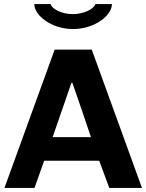

<svg xmlns="http://www.w3.org/2000/svg" viewBox="-20 -932 726 952"><path d="M342 -788C449 -788 535 -855 535 -912H453C448 -890 398 -862 342 -862C284 -862 237 -888 231 -912H150C150 -855 236 -788 342 -788ZM472 -135 522 0H684L435 -686H251L2 0H151L199 -135ZM334 -521H339C370 -432 401 -342 431 -252H241Z"/></svg>

Font: Chivo
Style: Bold
Weight: 700
Designer: Hector Gatti
Foundry: Omnibus-Type
Version: Version 1.003;PS 001.003;hotconv 1.0.70;makeotf.lib2.5.58329